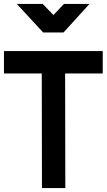

<svg xmlns="http://www.w3.org/2000/svg" viewBox="-28 -950 539 970"><path d="M-8 -692H491V-579H301L302 0H184L183 -579H-8ZM293 -786H190L57 -930H188L242 -874L295 -930H424Z"/></svg>

Font: Panefresco 800wt
Style: Regular
Weight: 800
Designer: Campivisivi
Foundry: Campivisivi & Chank Co
Version: Version 1.001